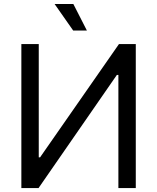

<svg xmlns="http://www.w3.org/2000/svg" viewBox="-20 -950 794 970"><path d="M87.9 -727.5H175.8V-155.3H182.6L581.1 -727.5H666V0H578.1V-571.3H570.3L174.8 0H87.9ZM349.6 -795.9 255.9 -929.7H350.6L418.9 -795.9Z"/></svg>

Font: GitLab Sans
Style: Regular
Weight: 400
Designer: Rasmus Andersson
Foundry: Modifications by GitLab B.V., manufactured by rsms
Version: Version 4.000;git-c8fb6b7